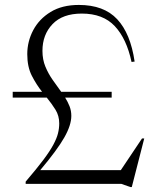

<svg xmlns="http://www.w3.org/2000/svg" viewBox="-20 -745 640 778"><path d="M432.5 -373V-349.5H244Q255 -332 262 -314Q269 -296 269 -275.5Q269 -238 240.5 -187.8Q212 -137.5 143 -55.5H469.5L555.5 -184H564.5L514 13H508.5L471.5 0H84V-9Q128.5 -61 155.5 -97Q182.5 -133 196.2 -158.8Q210 -184.5 215 -204.8Q220 -225 220 -245Q220 -276 204.8 -300.5Q189.5 -325 169.5 -349.5H31.5V-373H150.5Q127.5 -402 109 -438Q90.5 -474 90.5 -525.5Q90.5 -577 114.5 -622.5Q138.5 -668 185 -696.5Q231.5 -725 299.5 -725Q401 -725 455 -667Q509 -609 525.5 -495.5L513 -494Q493 -588 445.2 -639Q397.5 -690 311.5 -690Q233.5 -690 192.8 -647.2Q152 -604.5 152 -539Q152 -503.5 164 -474.8Q176 -446 193.5 -421.2Q211 -396.5 228 -373Z"/></svg>

Font: Newsreader 72pt Light
Style: Regular
Weight: 300
Designer: Hugues Gentile
Foundry: Production Type
Version: Version 1.003; ttfautohint (v1.8.3)